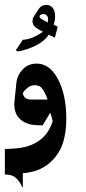

<svg xmlns="http://www.w3.org/2000/svg" viewBox="-20 -516 353 791"><path d="M216 -195Q234 -164 243.5 -121.5Q253 -79 253 -33Q254 41 232 92Q210 138 172 165Q146 183 119 190Q92 197 74 197V254L71 255Q64 234 46.5 218Q29 202 0 203V98Q40 97 71 92Q102 87 131 70Q179 42 197 -17Q194 -32 187 -52L156 0H140Q90 0 63 -25Q48 -39 43 -57Q38 -75 39 -92L48 -179Q51 -206 73.5 -230Q96 -254 131 -254Q183 -254 216 -195ZM176 -106Q168 -130 156.5 -147.5Q145 -165 124 -165Q109 -165 98 -157.5Q87 -150 81 -142.5Q75 -135 74 -132Q74 -126 81 -116Q88 -106 109 -106ZM218 -406 206 -361 181 -373Q163 -346 128 -328.5Q93 -311 53 -304L45 -309L74 -352Q94 -353 112 -360.5Q130 -368 142 -375.5Q154 -383 157 -385L139 -395Q114 -408 114 -428Q114 -441 120 -449L141 -481Q152 -496 171 -496Q180 -496 187 -492Q207 -481 207 -449Q207 -432 201 -414ZM177 -423 178 -436Q178 -451 168 -456Q165 -458 159 -458Q154 -458 149.5 -456Q145 -454 144 -453Q144 -453 144 -451Q143 -450 143 -448Q143 -441 152 -437Z"/></svg>

Font: Katibeh
Style: Regular
Weight: 400
Designer: Arabic design by Kourosh Beigpour, Latin design by Eduardo Tunni, engineering by Lasse Fister
Version: Version 1.0010g